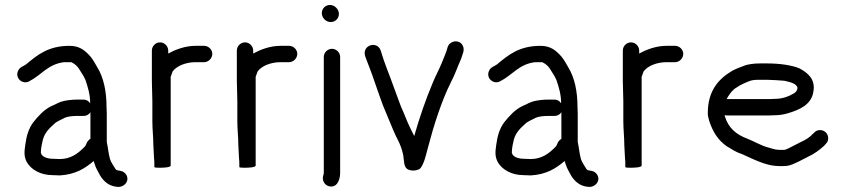

<svg xmlns="http://www.w3.org/2000/svg" viewBox="-20 -692 3412 775"><path d="M358 -42 362 -30C367.8 -10.6 376.5 1 385 18C399 40 419.6 59.3 452 62C481.6 66.9 508.5 34.7 486 8.5C478.1 -0.7 469.6 -1.9 457 -4C449.4 -4 445.6 -9.8 443 -15C437 -24.6 432.9 -30.2 428 -40L424 -50C418 -70.9 416 -96.3 411 -119V-233C411 -241.7 410.7 -251 410 -261C410 -323.8 398.1 -379.1 373 -420C365.3 -433.8 355.2 -451.6 345 -464C324.3 -486.8 302.9 -507 261 -507C175.4 -507 131.9 -471.1 85 -432L75 -426C63.7 -420.4 55.8 -415.5 51.5 -402.5C41.8 -373.5 73.6 -349.8 98 -364C146.4 -388.2 174 -433.8 239 -441H268C285.1 -432.4 294.4 -423.3 304 -406C312.3 -393 318.6 -383.5 325 -369C334.4 -340.8 344 -311.4 344 -275C337.3 -285 328.3 -290 317 -290H290C272.8 -290 249.4 -287.3 236 -284C217.2 -280 205.9 -270.9 188 -264C157.1 -249.4 133.7 -222.6 114 -198C96.1 -173.5 87 -145.3 82 -107C77.2 -75.7 77.4 -59.2 88 -38C105.8 -6.9 144.1 15 193 15C202.3 15.7 212 16 222 16C284.3 12.3 322.8 -11.9 358 -42ZM345 -239V-132C339 -128 334.3 -123 331 -117L326 -106C324.7 -102.7 322 -99.3 318 -96C295.2 -73.2 266 -50 221 -50C212.3 -50 204 -50.3 196 -51C174.1 -51 149.5 -56.9 145 -75V-77.5C145 -94.2 150.1 -116.3 153 -128C161.1 -157.7 179.6 -174.6 200 -193C209.3 -202.3 229.8 -209.9 240 -216C251.6 -221.8 273.2 -224 290 -224H317C329 -224 338.3 -229 345 -239Z M626 -521C608.3 -521 593 -506 593 -488V-365C593 -339.1 595 -310 595 -283V-202C595 -171.4 599 -137.3 599 -107C599 -94.2 602 -60.4 602 -50C602.7 -46 603 -40.7 603 -34V-18C603 -14.5 620.6 -15 626.5 -15C636.9 -15 669 -15.6 669 -24V-382C671.6 -387.1 674.4 -398.7 677 -404C693.8 -426.5 731.1 -441 769 -441H804C821.4 -441 837 -456.9 837 -474.5C837 -492.1 821.4 -507 804 -507H769C726.8 -507 688 -491.6 659 -476V-488C659 -506 643.7 -521 626 -521Z M969 -521C951.3 -521 936 -506 936 -488V-365C936 -339.1 938 -310 938 -283V-202C938 -171.4 942 -137.3 942 -107C942 -94.2 945 -60.4 945 -50C945.7 -46 946 -40.7 946 -34V-18C946 -14.5 963.6 -15 969.5 -15C979.9 -15 1012 -15.6 1012 -24V-382C1014.6 -387.1 1017.4 -398.7 1020 -404C1036.8 -426.5 1074.1 -441 1112 -441H1147C1164.4 -441 1180 -456.9 1180 -474.5C1180 -492.1 1164.4 -507 1147 -507H1112C1069.8 -507 1031 -491.6 1002 -476V-488C1002 -506 986.7 -521 969 -521Z M1287 -462V6C1287 10.8 1285.1 14.8 1284 19C1279.5 38.6 1292 55.5 1307 59.5C1339.5 68.3 1353 34.8 1353 6V-462C1353 -480 1337.7 -495 1320 -495C1302.3 -495 1287 -480 1287 -462ZM1279 -639C1279 -620 1295.2 -603 1315 -603C1333.5 -603 1348 -617.5 1348 -636C1348 -654.7 1330.7 -672 1312 -672C1293.5 -672 1279 -657.5 1279 -639Z M1453 -469 1455 -462C1468.1 -427.1 1479.9 -398.4 1492 -362C1507 -320.6 1520.9 -275.5 1538 -237C1551.6 -206 1563.6 -173.7 1577 -145L1587 -125C1595.6 -107.7 1602.2 -90.4 1607 -69C1612 -44.1 1607.6 -15.6 1629 -7C1645.9 -0.2 1669.9 -4.2 1678 -14C1691.9 -33.5 1698.3 -61.6 1706 -91C1730.4 -184.4 1761 -282.1 1801 -362C1816.9 -391.8 1827.1 -423.5 1841 -454L1848 -475C1852 -485.8 1853.8 -496.4 1847.5 -508.5C1833.5 -535.4 1794.6 -526.9 1787 -502C1781.4 -479.4 1771.6 -460.8 1764 -440C1752.3 -410.7 1738.2 -386.5 1726 -356C1697.9 -289.2 1673.1 -217 1652 -143C1650 -147.7 1648 -151.7 1646 -155L1636 -175C1622.7 -201.5 1611.5 -234.3 1598 -263C1588.8 -287.5 1579.6 -312.6 1570 -339C1552.3 -389.8 1531.4 -436.7 1517 -487C1504.4 -528.1 1443.2 -511.6 1453 -469Z M2259 -42 2263 -30C2268.8 -10.6 2277.5 1 2286 18C2300 40 2320.6 59.3 2353 62C2382.6 66.9 2409.5 34.7 2387 8.5C2379.1 -0.7 2370.6 -1.9 2358 -4C2350.4 -4 2346.6 -9.8 2344 -15C2338 -24.6 2333.9 -30.2 2329 -40L2325 -50C2319 -70.9 2317 -96.3 2312 -119V-233C2312 -241.7 2311.7 -251 2311 -261C2311 -323.8 2299.1 -379.1 2274 -420C2266.3 -433.8 2256.2 -451.6 2246 -464C2225.3 -486.8 2203.9 -507 2162 -507C2076.4 -507 2032.9 -471.1 1986 -432L1976 -426C1964.7 -420.4 1956.8 -415.5 1952.5 -402.5C1942.8 -373.5 1974.6 -349.8 1999 -364C2047.4 -388.2 2075 -433.8 2140 -441H2169C2186.1 -432.4 2195.4 -423.3 2205 -406C2213.3 -393 2219.6 -383.5 2226 -369C2235.4 -340.8 2245 -311.4 2245 -275C2238.3 -285 2229.3 -290 2218 -290H2191C2173.8 -290 2150.4 -287.3 2137 -284C2118.2 -280 2106.9 -270.9 2089 -264C2058.1 -249.4 2034.7 -222.6 2015 -198C1997.1 -173.5 1988 -145.3 1983 -107C1978.2 -75.7 1978.4 -59.2 1989 -38C2006.8 -6.9 2045.1 15 2094 15C2103.3 15.7 2113 16 2123 16C2185.3 12.3 2223.8 -11.9 2259 -42ZM2246 -239V-132C2240 -128 2235.3 -123 2232 -117L2227 -106C2225.7 -102.7 2223 -99.3 2219 -96C2196.2 -73.2 2167 -50 2122 -50C2113.3 -50 2105 -50.3 2097 -51C2075.1 -51 2050.5 -56.9 2046 -75V-77.5C2046 -94.2 2051.1 -116.3 2054 -128C2062.1 -157.7 2080.6 -174.6 2101 -193C2110.3 -202.3 2130.8 -209.9 2141 -216C2152.6 -221.8 2174.2 -224 2191 -224H2218C2230 -224 2239.3 -229 2246 -239Z M2527 -521C2509.3 -521 2494 -506 2494 -488V-365C2494 -339.1 2496 -310 2496 -283V-202C2496 -171.4 2500 -137.3 2500 -107C2500 -94.2 2503 -60.4 2503 -50C2503.7 -46 2504 -40.7 2504 -34V-18C2504 -14.5 2521.6 -15 2527.5 -15C2537.9 -15 2570 -15.6 2570 -24V-382C2572.6 -387.1 2575.4 -398.7 2578 -404C2594.8 -426.5 2632.1 -441 2670 -441H2705C2722.4 -441 2738 -456.9 2738 -474.5C2738 -492.1 2722.4 -507 2705 -507H2670C2627.8 -507 2589 -491.6 2560 -476V-488C2560 -506 2544.7 -521 2527 -521Z M2913 -292C2918.1 -302.2 2930.8 -320.9 2938 -327C2942 -331.7 2946.7 -335.3 2952 -338C2967.3 -349.4 2986.9 -357.4 3006 -365C3016.7 -369.6 3033.1 -370 3048 -370H3076C3088.4 -370 3136 -367.1 3146 -366C3164.9 -361.3 3194.4 -356.6 3199 -338C3199 -328.3 3192.6 -320 3186 -316C3165.2 -303.5 3140 -293 3108 -293C3100.7 -292.3 3093.3 -292 3086 -292ZM3290 -167C3280.7 -167 3273 -163.7 3267 -157L3259 -150C3248.3 -137.1 3229.3 -126.2 3213 -119L3174 -99C3165.7 -95.3 3156.4 -89.1 3146 -87H3125C3111.5 -88.2 3106.9 -88.7 3097 -92L3080 -97C3053.2 -103.7 3022.9 -122 2997 -132C2952.3 -148.8 2920.6 -174.4 2906 -222C2906 -223.3 2905.7 -225 2905 -227C2907.7 -226.3 2910.3 -226 2913 -226H3086C3094 -226 3102.7 -226.3 3112 -227C3129.3 -227 3147.2 -230.9 3161 -235C3207 -248.8 3254.8 -269 3263 -321C3273.1 -373.9 3238.5 -399 3207 -416C3174.8 -429.4 3125.9 -436 3076 -436H3048C3024.7 -436 2998.6 -433.1 2982 -426C2966.8 -420.5 2948.6 -413.4 2935 -406C2878.8 -372.3 2837 -324.7 2837 -235C2837 -226.3 2839 -215.7 2843 -203C2857.9 -158.4 2879 -125.8 2913 -102C2933 -90 2951 -77.4 2975 -70C3004 -57.1 3031.2 -43.3 3062 -33L3079 -28C3097.9 -22.3 3125.6 -20.2 3151 -22C3172.1 -23.2 3189.3 -33.5 3204 -40L3243 -60C3266.7 -70.8 3287.7 -86.7 3306 -103L3313 -111C3319.7 -117 3323 -124.7 3323 -134C3323 -152.5 3308.5 -167 3290 -167Z"/></svg>

Font: HoneyBee
Style: Reg
Weight: 400
Foundry: Cannot Into Space Fonts
Version: Version 0.89